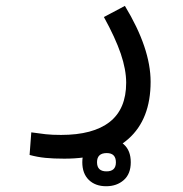

<svg xmlns="http://www.w3.org/2000/svg" viewBox="-20 -316 626 656"><path d="M199.7 226.1Q162.6 226.1 135.3 223.4Q107.9 220.7 81.1 213.4L86.9 136.2Q114.3 140.1 136 142.6Q157.7 145 188.5 145Q297.9 145 354.5 100.8Q411.1 56.6 411.1 -33.2Q411.1 -78.1 392.6 -132.6Q374 -187 335 -257.8L406.7 -295.9Q494.6 -150.9 494.6 -36.6Q494.6 91.3 418.5 158.7Q342.3 226.1 199.7 226.1ZM342.8 320.3Q305.7 320.3 283.4 298.6Q261.2 276.9 261.2 238.3Q261.2 200.2 284.9 178.2Q308.6 156.2 344.2 156.2Q379.9 156.2 403.3 177.5Q426.8 198.7 426.8 238.3Q426.8 278.3 402.8 299.3Q378.9 320.3 342.8 320.3ZM343.8 269.5Q376 269.5 376 238.8Q376 207 344.7 207Q311.5 207 311.5 238.3Q311.5 269.5 343.8 269.5Z"/></svg>

Font: Cascadia Mono NF SemiLight
Style: Regular
Weight: 350
Monospace: yes
Designer: Aaron Bell
Foundry: Saja Typeworks
Version: Version 2404.023; ttfautohint (v1.8.4)